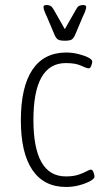

<svg xmlns="http://www.w3.org/2000/svg" viewBox="-20 -738 410 764"><path d="M243 6Q155 6 109 -61.5Q63 -129 63 -259Q63 -392 109 -460.5Q155 -529 244 -529Q268 -529 292 -523Q316 -517 331.5 -509Q347 -501 347 -493Q347 -486 343 -476Q339 -466 333 -466Q325 -466 303 -476.5Q281 -487 242 -487Q113 -487 113 -261Q113 -36 242 -36Q271 -36 291 -42.5Q311 -49 323.5 -56Q336 -63 342 -63Q348 -63 352 -52.5Q356 -42 356 -35Q356 -27 339 -17.5Q322 -8 296 -1Q270 6 243 6ZM311 -718Q323 -718 323 -710Q323 -704 318.5 -692Q314 -680 310 -673L280 -602Q273 -585 265 -580.5Q257 -576 238 -576Q219 -576 211 -580.5Q203 -585 196 -602L166 -673Q162 -680 157.5 -692Q153 -704 153 -710Q153 -718 165 -718Q175 -718 181 -714.5Q187 -711 193 -701L238 -622L283 -701Q288 -711 294.5 -714.5Q301 -718 311 -718Z"/></svg>

Font: Asap Condensed ExtraLight
Style: Regular
Weight: 200
Width: 3
Designer: Pablo Cosgaya
Foundry: Omnibus-Type
Version: Version 3.001; ttfautohint (v1.8.4.7-5d5b)